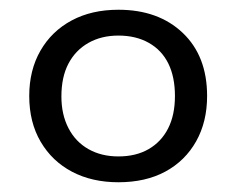

<svg xmlns="http://www.w3.org/2000/svg" viewBox="-20 -755 485 394"><path d="M223 -381Q169 -381 128 -402.5Q87 -424 63.5 -464Q40 -504 40 -558Q40 -611 63 -651Q86 -691 127 -713Q168 -735 223 -735Q305 -735 355 -687.5Q405 -640 405 -558Q405 -505 382.5 -465Q360 -425 319.5 -403Q279 -381 223 -381ZM223 -434Q259 -434 285 -449Q311 -464 325 -491.5Q339 -519 339 -558Q339 -597 325.5 -624.5Q312 -652 285.5 -667Q259 -682 223 -682Q188 -682 161.5 -667Q135 -652 120.5 -624.5Q106 -597 106 -557Q106 -520 120.5 -492Q135 -464 161.5 -449Q188 -434 223 -434Z"/></svg>

Font: Mona Sans SemiExpanded
Style: Regular
Weight: 400
Width: 6
Designer: Deni Anggara
Foundry: GitHub
Version: Version 2.000